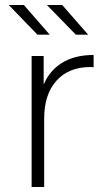

<svg xmlns="http://www.w3.org/2000/svg" viewBox="-20 -745 434 765"><path d="M106 0V-522H154V-379L149 -395Q171 -458 223 -492Q275 -526 353 -526V-477Q350 -477 347 -477.5Q344 -478 341 -478Q254 -478 205 -423.5Q156 -369 156 -272V0ZM282 -607 167 -725H228L331 -607ZM129 -607 15 -725H75L178 -607Z"/></svg>

Font: Montserrat Thin Light
Style: Regular
Weight: 300
Version: Version 9.000